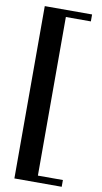

<svg xmlns="http://www.w3.org/2000/svg" viewBox="-101 -826 543 1021"><g transform="rotate(10 170.0 -315.0)"><path d="M310 150V113.5H175V-743H310V-780.5H54.5V150Z"/></g></svg>

Font: Bodoni* 06pt Medium
Style: Regular
Weight: 500
Version: Version 2.3